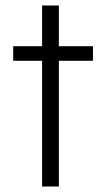

<svg xmlns="http://www.w3.org/2000/svg" viewBox="-20 -678 385 698"><path d="M133 0V-457H28V-510H133V-658H194V-510H318V-457H194V0Z"/></svg>

Font: Saira Thin Light
Style: Regular
Weight: 300
Version: Version 1.101